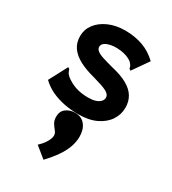

<svg xmlns="http://www.w3.org/2000/svg" viewBox="-189 -579 878 981"><g transform="rotate(30 250.0 -88.5)"><path d="M262 12Q218 12 178 4Q138 -4 103.5 -20Q69 -36 41 -63L94 -163L98 -171L107 -166Q109 -159 112.5 -150.5Q116 -142 128 -131Q154 -110 187 -98.5Q220 -87 263 -87Q288 -87 305.5 -92.5Q323 -98 333 -108.5Q343 -119 343 -131Q343 -142 336.5 -150Q330 -158 317 -164.5Q304 -171 284 -177.5Q264 -184 236 -192Q185 -205 148 -224.5Q111 -244 91 -272Q71 -300 71 -339Q71 -378 94.5 -409.5Q118 -441 160.5 -460Q203 -479 259 -479Q287 -479 313.5 -474.5Q340 -470 363.5 -461.5Q387 -453 408 -439.5Q429 -426 448 -408L388 -322L382 -314L373 -321Q372 -329 368.5 -336Q365 -343 354 -354Q334 -368 310 -374Q286 -380 261 -380Q230 -380 206.5 -370Q183 -360 183 -340Q183 -328 194.5 -318.5Q206 -309 230.5 -301Q255 -293 293 -283Q350 -270 385.5 -250Q421 -230 438 -202Q455 -174 455 -137Q455 -97 432.5 -63Q410 -29 367 -8.5Q324 12 262 12ZM225 302 161 250Q186 227 198 205Q210 183 210 168Q210 155 200 143Q190 131 180.5 116Q171 101 171 78Q171 46 193.5 29.5Q216 13 245 13Q284 13 305 39.5Q326 66 326 108Q326 138 315 169.5Q304 201 281.5 233.5Q259 266 225 302Z"/></g></svg>

Font: Inconsolata ExtraBold
Style: Regular
Weight: 800
Designer: Raph Levien, Cyreal, Brenton Simpson
Foundry: Raph Levien, Cyreal, Google
Version: Version 3.001